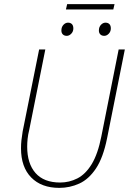

<svg xmlns="http://www.w3.org/2000/svg" viewBox="-20 -900 634 932"><path d="M268 12Q181 12 131.5 -38.5Q82 -89 82 -180Q82 -200 84 -219Q86 -238 90 -262L170 -660H200L122 -270Q116 -246 114 -226Q112 -206 112 -188Q112 -106 152.5 -60Q193 -14 272 -14Q316 -14 355.5 -34Q395 -54 425 -103Q455 -152 472 -238L556 -660H586L500 -230Q481 -135 446 -82.5Q411 -30 365 -9Q319 12 268 12ZM304 -726Q292 -726 285 -733Q278 -740 278 -752Q278 -769 288 -779.5Q298 -790 310 -790Q322 -790 329 -783Q336 -776 336 -762Q336 -747 326 -736.5Q316 -726 304 -726ZM486 -726Q474 -726 467 -733Q460 -740 460 -752Q460 -769 470 -779.5Q480 -790 492 -790Q504 -790 511 -783Q518 -776 518 -762Q518 -747 508 -736.5Q498 -726 486 -726ZM300 -854 306 -880H536L530 -854Z"/></svg>

Font: Source Sans 3 ExtraLight ExtraLight
Style: Italic
Weight: 250
Italic angle: -11°
Version: Version 3.052;hotconv 1.1.0;makeotfexe 2.6.0